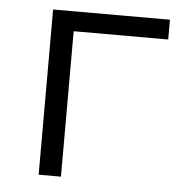

<svg xmlns="http://www.w3.org/2000/svg" viewBox="-44 -567 562 609"><g transform="rotate(5 237.5 -263.0)"><path d="M473 -526V-463H172V0H101V-526Z"/></g></svg>

Font: Montserrat Alternates
Style: Regular
Weight: 400
Designer: Julieta Ulanovsky
Foundry: Julieta Ulanovsky
Version: Version 7.200;PS 007.200;hotconv 1.0.88;makeotf.lib2.5.64775